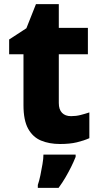

<svg xmlns="http://www.w3.org/2000/svg" viewBox="-20 -683 479 924"><path d="M322 -124Q346 -124 367.5 -129.5Q389 -135 410 -142V-18Q383 -6 349.5 2Q316 10 269 10Q217 10 177.5 -6.5Q138 -23 115.5 -63.5Q93 -104 93 -177V-422H24V-493L107 -547L153 -663H263V-549H403V-422H263V-187Q263 -156 278.5 -140Q294 -124 322 -124ZM344 72Q334 97 322 121Q310 145 295.5 170Q281 195 262 221H162V207Q169 187 174.5 160Q180 133 184.5 106.5Q189 80 189 61H344Z"/></svg>

Font: Noto Sans Khmer ExtraBold
Style: Regular
Weight: 800
Version: Version 2.003